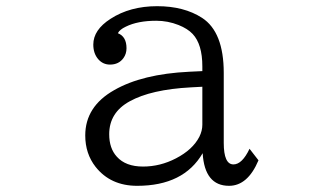

<svg xmlns="http://www.w3.org/2000/svg" viewBox="-20 -580 1040 618"><path d="M631.3 -351.1V-366.2Q631.3 -437.5 600.1 -470.7Q584 -487.8 554.7 -499.5Q520 -513.2 482.9 -513.2Q423.3 -513.2 384.8 -494.1Q365.2 -484.9 359.4 -473.1Q387.2 -462.4 387.2 -424.8Q387.2 -406.7 377.4 -393.1Q362.3 -372.1 334 -372.1Q311.5 -372.1 296.4 -389.2Q280.3 -407.7 280.3 -436.5Q280.3 -483.9 335.9 -519.5Q398.4 -560.1 485.8 -560.1Q572.3 -560.1 630.4 -522.5Q700.2 -477.1 700.2 -345.2V-120.1Q700.2 -50.8 731.4 -50.8Q759.3 -50.8 783.2 -101.1L812 -64Q777.3 18.1 717.3 18.1Q638.7 18.1 632.3 -86.9Q571.3 18.1 421.4 18.1Q335.9 18.1 287.6 -43Q254.4 -85.4 254.4 -144Q254.4 -237.3 347.7 -290Q438 -341.8 589.4 -349.1ZM631.3 -300.8 594.2 -298.8Q466.3 -292 397.5 -253.9Q331.5 -217.8 331.5 -147.9Q331.5 -102.5 356 -75.7Q384.3 -43.9 440.4 -43.9Q495.6 -43.9 546.4 -70.3Q600.1 -98.1 621.6 -139.6Q631.3 -159.2 631.3 -178.2Z"/></svg>

Font: BIZ UDPMincho
Style: Regular
Weight: 400
Designer: TypeBank Co., Ltd.
Foundry: Morisawa Inc.
Version: Version 1.06